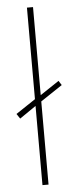

<svg xmlns="http://www.w3.org/2000/svg" viewBox="-54 -790 322 819"><g transform="rotate(-5 106.5 -380.0)"><path d="M94 -339 24 -291 10 -312 94 -368V-760H120V-383L201 -437L213 -418L120 -356V0H94Z"/></g></svg>

Font: Noto Sans UI Thin
Style: Regular
Weight: 250
Designer: Monotype Design Team
Foundry: Monotype Imaging Inc.
Version: Version 1.001